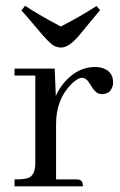

<svg xmlns="http://www.w3.org/2000/svg" viewBox="-20 -657 424 677"><path d="M248 -24.4C252 -24.4 255.2 -24.1 257.8 -23.4C267.6 -22.1 272.5 -14.3 272.5 0H31.2V-24.4C53.4 -24.4 69.3 -26 79.1 -29.3C96 -35.2 104.5 -53.1 104.5 -83V-390.6H31.2V-415H172.9L176.8 -318.4C185.2 -337.9 196.6 -355.5 210.9 -371.1C241.5 -404.3 276.4 -420.9 315.4 -420.9C321.3 -420.9 327.5 -420.2 334 -418.9C363.9 -412.4 378.9 -394.5 378.9 -365.2C378.9 -361.3 378.3 -357.4 377 -353.5C371.7 -334.6 359.4 -325.2 339.8 -325.2C335.9 -325.2 332 -325.8 328.1 -327.1C319 -329.8 309.2 -340.2 298.8 -358.4C289.7 -374.7 279.6 -382.8 268.6 -382.8C258.8 -382.2 246.7 -375 232.4 -361.3C196 -325.5 177.7 -278 177.7 -218.8V-24.4ZM195.3 -489.3C187.5 -489.3 179.4 -491.2 170.9 -495.1C159.2 -501.6 139 -522.1 110.4 -556.6C88.9 -582.7 70.6 -603.8 55.7 -620.1L68.4 -636.7C95.1 -618.5 137 -594.1 194.3 -563.5C236.7 -585 278.6 -609 320.3 -635.7L333 -621.1C318.7 -604.8 300.8 -583.3 279.3 -556.6L254.9 -527.3C232.7 -502 212.9 -489.3 195.3 -489.3Z"/></svg>

Font: Abhaya Libre
Style: Regular
Weight: 400
Designer: Pushpananda Ekanayake, Sol Matas, Pathum Egodawatta
Foundry: Mooniak
Version: Version 1.041; ; ttfautohint (v1.5)